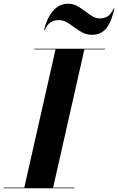

<svg xmlns="http://www.w3.org/2000/svg" viewBox="-62 -1012 636 1032"><path d="M253.5 -904Q229 -904 211 -892.8Q193 -881.5 178 -850H174.5Q189.5 -914 222.8 -953Q256 -992 304 -992Q330 -992 352.2 -980Q374.5 -968 394.5 -952.5Q414.5 -937 433.8 -925Q453 -913 474 -913Q498.5 -913 516.5 -924.2Q534.5 -935.5 549.5 -967H553Q538 -896 509.8 -860.5Q481.5 -825 433.5 -825Q404.5 -825 381.5 -837Q358.5 -849 338.2 -864.5Q318 -880 297.5 -892Q277 -904 253.5 -904ZM-42.5 -3.5H68.5L236.5 -746.5H122.5V-750H502.5V-746.5H391.5L223.5 -3.5H337.5V0H-42.5Z"/></svg>

Font: Bodoni* 48pt
Style: Bold Italic
Weight: 700
Italic angle: -13°
Version: Version 2.3